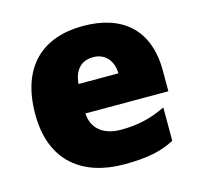

<svg xmlns="http://www.w3.org/2000/svg" viewBox="-88 -724 794 762"><g transform="rotate(-15 309.0 -342.5)"><path d="M315 -629C152 -629 42 -538 42 -339C42 -142 166 -56 333 -56C429 -56 487 -69 540 -97V-234C479 -205 425 -192 356 -192C278 -192 238 -233 235 -291H576V-376C576 -545 476 -629 315 -629ZM322 -499C374 -499 402 -460 403 -411H239C244 -472 277 -499 322 -499Z"/></g></svg>

Font: Noto Sans Malayalam UI Black
Style: Regular
Weight: 900
Designer: Jelle Bosma - Monotype Design Team
Foundry: Monotype Imaging Inc.
Version: Version 2.104